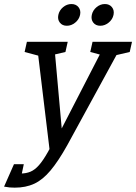

<svg xmlns="http://www.w3.org/2000/svg" viewBox="-97 -702 658 928"><path d="M142.3 19.2 79.7 -500H163.7L201.3 -81.3L417 -500H501L228 0ZM-25.7 205Q-38.7 205 -50.2 204Q-61.8 203 -77.3 200L-43.7 133.7Q-35.3 134.5 -23.2 135.6Q-11.2 136.7 1.5 136.7Q29.5 136.7 50.6 127.7Q71.7 118.7 91.4 96.3Q111.2 74 134.3 33L152.3 0H228Q185 77 147.2 122Q109.5 167 68.6 186Q27.7 205 -25.7 205ZM33 -500H113L102.5 -429.2L22 -450.8ZM120.8 -427.7 150.3 -500H230.3L219.3 -450.8ZM350.3 -500H430.3L419.8 -429.2L339.3 -450.8ZM431.5 -427.7 461 -500H541L530 -450.8ZM18 91.7 -4.8 200H-77.3L-29.5 91.7ZM226.1 -577.5Q204 -577.5 192.2 -592.8Q180.3 -608 185 -630Q189.7 -652.2 207.9 -667.3Q226.2 -682.5 248.2 -682.5Q270.3 -682.5 282.5 -667.3Q294.7 -652.2 290 -630Q285.3 -608 266.7 -592.8Q248.2 -577.5 226.1 -577.5ZM387.7 -577.5Q365.7 -577.5 353.8 -592.8Q342 -608 346.7 -630Q351.4 -652.2 369.6 -667.3Q387.8 -682.5 409.9 -682.5Q432 -682.5 444.1 -667.3Q456.3 -652.2 451.7 -630Q447 -608 428.4 -592.8Q409.8 -577.5 387.7 -577.5Z"/></svg>

Font: Epunda Slab Light
Style: Italic
Weight: 300
Italic angle: -12°
Designer: Simon Atzbach
Foundry: typofactur
Version: Version 1.102